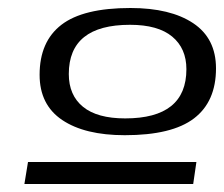

<svg xmlns="http://www.w3.org/2000/svg" viewBox="-20 -702 560 480"><path d="M306 -682Q406 -682 463 -644Q520 -606 520 -531Q520 -448 465 -406Q410 -364 292 -364Q192 -364 135.5 -402Q79 -440 79 -515Q79 -598 133.5 -640Q188 -682 306 -682ZM305 -640Q152 -640 152 -517Q152 -464 187.5 -435Q223 -406 293 -406Q446 -406 446 -529Q446 -581 410.5 -610.5Q375 -640 305 -640ZM41 -242 50 -297H471L463 -242Z"/></svg>

Font: Georama ExtraExtended
Style: Italic
Weight: 400
Width: 8
Italic angle: -9°
Designer: Jean-Baptiste Levee
Foundry: Production Type
Version: Version 1.000